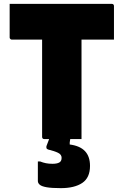

<svg xmlns="http://www.w3.org/2000/svg" viewBox="-20 -720 640 994"><path d="M30 -700H559Q564 -700 567 -697Q570 -694 570 -689Q570 -645 570 -602.5Q570 -560 570 -515H41Q38 -515 35.5 -516.5Q33 -518 31.5 -520.5Q30 -523 30 -526Q30 -571 30 -613.5Q30 -656 30 -700ZM402 0Q354 0 306 0Q258 0 209 0Q204 0 201 -3Q198 -6 198 -11Q198 -91 198 -169.5Q198 -248 198 -326Q198 -404 198 -482.5Q198 -561 198 -641H410L402 -624Q402 -589 402 -547.5Q402 -506 402 -469.5Q402 -433 402 -412Q402 -360 402 -309Q402 -258 402 -206Q402 -154 402 -100Q402 -73 402 -47.5Q402 -22 402 0ZM446 139Q446 200 406 227Q366 254 295 254Q248 254 222 249.5Q196 245 186 236.5Q176 228 176 217Q176 196 176 180.5Q176 165 176 150.5Q176 136 176 116H188Q203 122 218 125Q233 128 252 128Q274 128 286.5 121.5Q299 115 299 97Q299 80 280.5 71Q262 62 229 54Q222 52 220.5 46Q219 40 221 35Q225 25 230 11.5Q235 -2 240.5 -17Q246 -32 250.5 -44.5Q255 -57 258 -64Q261 -69 267 -72Q273 -75 293 -76.5Q313 -78 356 -78Q354 -68 352 -56Q350 -44 348 -31Q346 -18 344.5 -6Q343 6 341 17V28Q394 35 420 62.5Q446 90 446 139Z"/></svg>

Font: Recursive Monospace Black
Style: Regular
Weight: 900
Version: Version 1.047